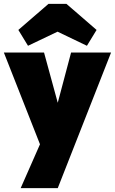

<svg xmlns="http://www.w3.org/2000/svg" viewBox="-23 -764 595 994"><path d="M84 210H276L552 -492H345L276 -232L205 -492H-3L184 -17ZM72 -609 122 -527 275 -600 427 -527 477 -609 321 -744H228Z"/></svg>

Font: MV Cash Black
Style: Regular
Weight: 900
Designer: Rodrigo Fuenzalida
Foundry: fragTYPE
Version: Version 1.100;Glyphs 3.1.2 (3151)